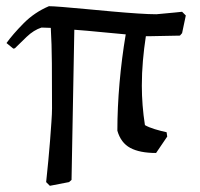

<svg xmlns="http://www.w3.org/2000/svg" viewBox="-20 -482 646 620"><path d="M520 -41 484 12Q431 12 400.5 -4.5Q370 -21 359 -60Q359 -134 366 -214Q373 -294 386 -371Q350 -374 305.5 -378.5Q261 -383 220 -386L211 99L203 106L141 118L129 106Q129 106 131 86.5Q133 67 136 37Q139 7 141.5 -26Q144 -59 146 -87.5Q148 -116 148 -132Q148 -213 147.5 -277.5Q147 -342 144 -392Q125 -393 114 -393Q89 -385 66 -363Q43 -341 28 -326L23 -325L1 -343Q21 -371 56 -406.5Q91 -442 138 -462Q150 -462 181.5 -459.5Q213 -457 255 -453Q297 -449 341.5 -445Q386 -441 424 -438.5Q462 -436 485 -436Q520 -439 544 -441.5Q568 -444 568 -444L580 -432L568 -375L561 -367L459 -365Q457 -365 451 -365Q445 -326 441.5 -286Q438 -246 438 -205Q438 -174 440.5 -142Q443 -110 448 -78Q460 -71 479.5 -65Q499 -59 518 -55Z"/></svg>

Font: Labrada
Style: Regular
Weight: 400
Designer: Mercedes Jáuregui
Foundry: Omnibus-Type Team
Version: Version 1.000; ttfautohint (v1.8.4.7-5d5b)